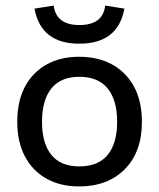

<svg xmlns="http://www.w3.org/2000/svg" viewBox="-20 -654 570 690"><path d="M264 -450Q333 -450 383.5 -422Q434 -394 462 -342Q490 -290 490 -216Q490 -108 428.5 -46Q367 16 264 16Q197 16 147 -12Q97 -40 69.5 -92Q42 -144 42 -216Q42 -290 69.5 -342Q97 -394 147 -422Q197 -450 264 -450ZM265 -378Q198 -378 164.5 -336Q131 -294 131 -216Q131 -139 164.5 -97.5Q198 -56 265 -56Q333 -56 367 -97.5Q401 -139 401 -216Q401 -294 367 -336Q333 -378 265 -378ZM265 -497Q127 -497 104 -623L173 -634Q182 -564 265 -564Q350 -564 358 -634L427 -623Q404 -497 265 -497Z"/></svg>

Font: Podkova Medium
Style: Regular
Weight: 500
Designer: Ilya Yudin
Foundry: Cyreal (www.cyreal.org)
Version: Version 2.103